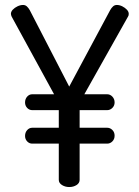

<svg xmlns="http://www.w3.org/2000/svg" viewBox="-20 -754 562 774"><path d="M259 0Q243 0 230 -8Q217 -16 217 -29V-175H110Q98 -175 89.5 -184Q81 -193 81 -206Q81 -220 89.5 -229.5Q98 -239 110 -239H217V-310H110Q98 -310 89.5 -319Q81 -328 81 -341Q81 -355 89.5 -364.5Q98 -374 110 -374H198L27 -687Q26 -689 25 -692.5Q24 -696 24 -698Q24 -707 31.5 -715Q39 -723 50.5 -728.5Q62 -734 73 -734Q82 -734 88.5 -728Q95 -722 100 -713L259 -405L424 -713Q429 -722 435.5 -728Q442 -734 451 -734Q462 -734 473 -728.5Q484 -723 491.5 -715Q499 -707 499 -698Q499 -691 496 -687L320 -374H412Q424 -374 433 -364.5Q442 -355 442 -341Q442 -328 433 -319Q424 -310 412 -310H301V-239H412Q424 -239 433 -230Q442 -221 442 -207Q442 -193 433 -184Q424 -175 412 -175H301V-29Q301 -16 288.5 -8Q276 0 259 0Z"/></svg>

Font: Dosis ExtraLight Medium
Style: Regular
Weight: 500
Version: Version 3.001; ttfautohint (v1.8.2)